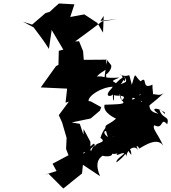

<svg xmlns="http://www.w3.org/2000/svg" viewBox="-20 -952 987 1107"><path d="M491 -369C485 -396 562 -451 634 -452C565 -390 625 -392 631 -409C630 -362 639 -357 637 -408C629 -391 729 -414 682 -373C715 -348 658 -352 583 -348C570 -303 645 -270 649 -268C588 -213 573 -253 602 -162C559 -191 589 -226 643 -154C665 -173 653 -186 631 -164C636 -246 632 -206 711 -286C613 -262 575 -211 559 -157C607 -124 513 -134 530 -99C518 -125 540 -149 463 -66C452 -83 479 -55 533 -126C487 -68 513 -69 502 -86L501 -135L462 -208L461 -176L440 -238L393 -246L503 -269L556 -314L564 -334L502 -368ZM578 -860 574 -764 541 -820 466 -869 385 -854 409 -927 320 -932C302 -916 284 -901 267 -884L243 -877L165 -810L112 -827L174 -794C205 -754 235 -713 262 -670L278 -779L345 -666L319 -659L317 -578L303 -571L215 -448L367 -441L358 -360L377 -366L319 -288L338 -246L364 -157L361 -93L375 -57L283 -8L306 34L237 56L260 50L345 135L453 48L458 -2L557 64C518 -28 565 -46 570 -54C621 -42 638 -65 619 -69C646 -52 683 -86 708 -80C689 -54 646 -34 652 -16C758 -95 686 -119 737 -59C738 -110 697 -123 652 -61C658 -48 706 -99 710 -40C701 -77 751 -126 777 -86C756 -124 778 -108 782 -97C776 -84 881 -175 921 -112C884 -192 856 -211 870 -230C924 -200 904 -282 944 -235C959 -287 920 -262 900 -316C907 -333 936 -275 930 -304C875 -340 847 -325 893 -297C847 -304 841 -330 842 -345C852 -352 915 -404 929 -421C886 -376 858 -452 794 -364C762 -438 830 -409 743 -377C740 -403 758 -377 825 -361C806 -391 822 -365 826 -393C880 -395 857 -413 859 -464C791 -430 834 -521 791 -483C753 -513 765 -550 740 -463C714 -558 743 -496 672 -521C687 -527 687 -486 699 -484C712 -530 669 -500 624 -444C649 -411 673 -433 682 -370C638 -472 686 -448 697 -511C720 -469 703 -485 661 -457C644 -491 599 -475 669 -505C572 -498 586 -515 538 -511C586 -562 601 -526 592 -611C608 -602 586 -578 582 -488C622 -471 582 -481 594 -541C569 -496 629 -545 621 -576L596 -608L463 -607L459 -657L436 -714L413 -713C466 -751 517 -790 569 -829L656 -842L559 -832Z"/></svg>

Font: Hussar Lance
Style: ExBdObl
Weight: 700
Foundry: Cannot Into Space Fonts, PlusOne Fonts
Version: Version 2.270